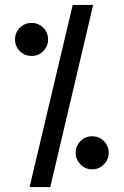

<svg xmlns="http://www.w3.org/2000/svg" viewBox="-20 -741 502 779"><path d="M100 18 275 -721H358L184 18ZM354 -54Q326 -54 306.5 -74Q287 -94 287 -121Q287 -149 306.5 -168.5Q326 -188 354 -188Q382 -188 401.5 -168.5Q421 -149 421 -121Q421 -94 401.5 -74Q382 -54 354 -54ZM108 -514Q80 -514 60.5 -533.5Q41 -553 41 -581Q41 -609 60.5 -628.5Q80 -648 108 -648Q136 -648 155.5 -628.5Q175 -609 175 -581Q175 -553 155.5 -533.5Q136 -514 108 -514Z"/></svg>

Font: Stick No Bills Medium
Style: Regular
Weight: 500
Version: Version 2.000